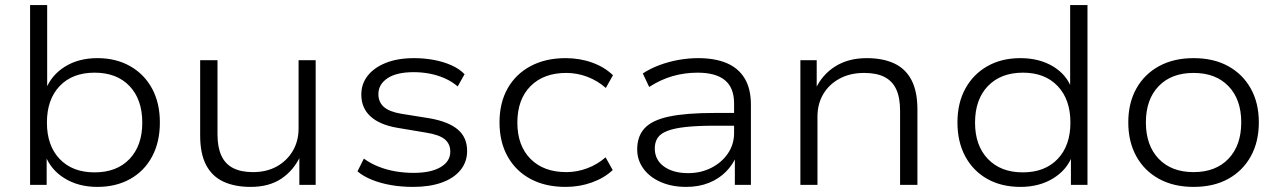

<svg xmlns="http://www.w3.org/2000/svg" viewBox="-20 -725 5019 753"><path d="M362 8Q288 8 233.5 -25.5Q179 -59 157 -117H163V0H98V-705H165V-373H159Q181 -430 234.5 -463.5Q288 -497 362 -497Q435 -497 490.5 -465.5Q546 -434 576.5 -377.5Q607 -321 607 -245Q607 -168 576.5 -111Q546 -54 490.5 -23Q435 8 362 8ZM351 -49Q438 -49 488 -101.5Q538 -154 538 -244Q538 -335 488 -387.5Q438 -440 351 -440Q264 -440 214 -387.5Q164 -335 164 -244Q164 -154 214 -101.5Q264 -49 351 -49Z M963 8Q901 8 856.5 -12.5Q812 -33 788.5 -77.5Q765 -122 765 -194V-489H833V-198Q833 -148 848 -115Q863 -82 894 -66Q925 -50 972 -50Q1026 -50 1066 -72.5Q1106 -95 1128.5 -133.5Q1151 -172 1151 -221V-489H1218V0H1154V-115H1159Q1133 -58 1084.5 -25Q1036 8 963 8Z M1600 8Q1555 8 1514 1Q1473 -6 1438.5 -20Q1404 -34 1382 -53L1407 -103Q1433 -84 1464.5 -71.5Q1496 -59 1531 -53Q1566 -47 1602 -47Q1670 -47 1708 -69.5Q1746 -92 1746 -130Q1746 -161 1724 -179Q1702 -197 1650 -205L1537 -224Q1468 -236 1432.5 -269Q1397 -302 1397 -354Q1397 -396 1422 -428Q1447 -460 1493.5 -478.5Q1540 -497 1604 -497Q1644 -497 1681.5 -490Q1719 -483 1750.5 -469Q1782 -455 1802 -434L1775 -386Q1753 -405 1725 -417.5Q1697 -430 1666 -436Q1635 -442 1603 -442Q1535 -442 1499.5 -418Q1464 -394 1464 -356Q1464 -325 1485 -306Q1506 -287 1553 -279L1665 -261Q1739 -248 1775.5 -217Q1812 -186 1812 -133Q1812 -90 1786 -58Q1760 -26 1712.5 -9Q1665 8 1600 8Z M2198 8Q2119 8 2061 -23Q2003 -54 1971 -111Q1939 -168 1939 -245Q1939 -322 1971 -378.5Q2003 -435 2061.5 -466Q2120 -497 2198 -497Q2254 -497 2302.5 -479.5Q2351 -462 2384 -430L2356 -380Q2323 -409 2283 -424Q2243 -439 2201 -439Q2112 -439 2060.5 -387Q2009 -335 2009 -244Q2009 -154 2060.5 -102Q2112 -50 2201 -50Q2243 -50 2283 -65Q2323 -80 2355 -108L2383 -58Q2350 -27 2301.5 -9.5Q2253 8 2198 8Z M2671 8Q2615 8 2571.5 -11Q2528 -30 2503.5 -63.5Q2479 -97 2479 -139Q2479 -191 2508.5 -222.5Q2538 -254 2604.5 -268Q2671 -282 2781 -282H2873V-232H2784Q2715 -232 2669.5 -227Q2624 -222 2597 -211.5Q2570 -201 2559 -184Q2548 -167 2548 -143Q2548 -98 2584 -72Q2620 -46 2679 -46Q2729 -46 2770 -67Q2811 -88 2835 -123.5Q2859 -159 2859 -203V-319Q2859 -381 2823 -410.5Q2787 -440 2716 -440Q2665 -440 2618 -426.5Q2571 -413 2526 -384L2501 -437Q2530 -456 2566 -469.5Q2602 -483 2641 -490Q2680 -497 2718 -497Q2784 -497 2830 -477.5Q2876 -458 2900.5 -417.5Q2925 -377 2925 -314V0H2862V-114L2869 -115Q2855 -80 2827.5 -52Q2800 -24 2760.5 -8Q2721 8 2671 8Z M3119 0V-489H3183V-375H3178Q3204 -432 3255.5 -464.5Q3307 -497 3379 -497Q3442 -497 3486.5 -476.5Q3531 -456 3554.5 -411.5Q3578 -367 3578 -295V0H3510V-291Q3510 -342 3495 -374.5Q3480 -407 3449 -423Q3418 -439 3369 -439Q3314 -439 3272.5 -416.5Q3231 -394 3208.5 -355.5Q3186 -317 3186 -268V0Z M3982 8Q3908 8 3852.5 -23Q3797 -54 3766 -111Q3735 -168 3735 -245Q3735 -321 3766 -377.5Q3797 -434 3852.5 -465.5Q3908 -497 3982 -497Q4056 -497 4110 -464.5Q4164 -432 4184 -375H4177V-705H4245V0H4180V-116H4186Q4165 -59 4110.5 -25.5Q4056 8 3982 8ZM3991 -49Q4078 -49 4128 -101.5Q4178 -154 4178 -244Q4178 -335 4128 -387.5Q4078 -440 3992 -440Q3905 -440 3854.5 -387.5Q3804 -335 3804 -244Q3804 -154 3854.5 -101.5Q3905 -49 3991 -49Z M4661 8Q4583 8 4525.5 -23.5Q4468 -55 4436.5 -112Q4405 -169 4405 -245Q4405 -321 4436.5 -377.5Q4468 -434 4525.5 -465.5Q4583 -497 4661 -497Q4740 -497 4797 -465.5Q4854 -434 4885.5 -377.5Q4917 -321 4917 -245Q4917 -169 4885.5 -112Q4854 -55 4797 -23.5Q4740 8 4661 8ZM4661 -50Q4748 -50 4798 -102.5Q4848 -155 4848 -245Q4848 -335 4798 -387Q4748 -439 4661 -439Q4574 -439 4524 -387Q4474 -335 4474 -245Q4474 -155 4524 -102.5Q4574 -50 4661 -50Z"/></svg>

Font: Nunito Sans 10pt SemiExpanded Light
Style: Regular
Weight: 300
Width: 6
Designer: Vernon Adams
Foundry: Vernon Adams
Version: Version 3.101;gftools[0.9.27]